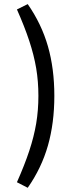

<svg xmlns="http://www.w3.org/2000/svg" viewBox="-20 -809 370 930"><path d="M62 -763.2 114.3 -789.1Q181.2 -692.9 212.2 -584.7Q243.2 -476.6 243.2 -344.7Q243.2 -212.9 212.2 -104Q181.2 4.9 114.3 100.6L62 73.7Q99.1 -9.8 121.8 -78.4Q144.5 -147 155.3 -210.9Q166 -274.9 166 -344.7Q166 -414.6 155.3 -478.3Q144.5 -542 121.8 -610.8Q99.1 -679.7 62 -763.2Z"/></svg>

Font: Pinar-DS2-FD Medium
Style: Regular
Weight: 500
Designer: Amin Abedi
Version: Version 3.000